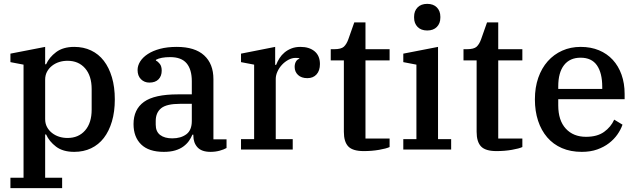

<svg xmlns="http://www.w3.org/2000/svg" viewBox="-20 -775 3297 995"><path d="M34 146H102V-440L34 -453V-497L214 -532V-442H219Q235 -478 271 -505Q307 -532 365 -532Q413 -532 452 -513.5Q491 -495 518 -460Q545 -425 560 -374.5Q575 -324 575 -260Q575 -196 560 -145.5Q545 -95 518 -60Q491 -25 452 -6.5Q413 12 365 12Q306 12 270.5 -15Q235 -42 219 -78H214V146H302V200H34ZM330 -60Q387 -60 421 -99Q455 -138 455 -207V-313Q455 -382 421 -421Q387 -460 330 -460Q307 -460 286.5 -453.5Q266 -447 249.5 -434Q233 -421 223.5 -403Q214 -385 214 -362V-158Q214 -135 223.5 -117Q233 -99 249.5 -86Q266 -73 286.5 -66.5Q307 -60 330 -60Z M829 12Q751 12 711.5 -26.5Q672 -65 672 -132Q672 -208 726 -247Q780 -286 902 -286H974V-354Q974 -415 947 -447Q920 -479 862 -479Q813 -479 788 -465V-461Q799 -456 808.5 -443.5Q818 -431 818 -409Q818 -381 801.5 -364Q785 -347 754 -347Q728 -347 710.5 -364.5Q693 -382 693 -412Q693 -435 706.5 -456.5Q720 -478 746 -495Q772 -512 809.5 -522Q847 -532 896 -532Q990 -532 1038 -488Q1086 -444 1086 -365V-53H1154V-8Q1140 0 1118 6Q1096 12 1071 12Q1025 12 1003.5 -11.5Q982 -35 982 -72V-77H977Q970 -60 959 -44.5Q948 -29 930.5 -16Q913 -3 888 4.5Q863 12 829 12ZM873 -58Q917 -58 945.5 -79Q974 -100 974 -148V-237H914Q843 -237 815 -214Q787 -191 787 -148V-129Q787 -93 810 -75.5Q833 -58 873 -58Z M1229 -54H1297V-440L1229 -453V-497L1406 -532V-439H1411Q1418 -457 1428.5 -473.5Q1439 -490 1454.5 -503Q1470 -516 1490.5 -524Q1511 -532 1537 -532Q1583 -532 1610.5 -509Q1638 -486 1638 -443Q1638 -409 1620.5 -389.5Q1603 -370 1573 -370Q1542 -370 1524.5 -386.5Q1507 -403 1507 -428Q1507 -445 1514 -456.5Q1521 -468 1531 -470V-473Q1528 -474 1524 -474.5Q1520 -475 1512 -475Q1493 -475 1474.5 -465Q1456 -455 1441.5 -439.5Q1427 -424 1418 -404.5Q1409 -385 1409 -366V-54H1497V0H1229Z M1865 8Q1808 8 1785 -16Q1762 -40 1762 -92V-462H1694V-520H1711Q1748 -520 1762 -533Q1776 -546 1785 -571L1816 -659H1874V-520H1999V-462H1874V-57H1999V-13Q1982 -5 1944.5 1.5Q1907 8 1865 8Z M2194 -617Q2162 -617 2144 -635.5Q2126 -654 2126 -683V-689Q2126 -718 2144 -736.5Q2162 -755 2194 -755Q2226 -755 2244 -736.5Q2262 -718 2262 -689V-683Q2262 -654 2244 -635.5Q2226 -617 2194 -617ZM2070 -54H2138V-440L2070 -453V-497L2250 -532V-54H2318V0H2070Z M2553 8Q2496 8 2473 -16Q2450 -40 2450 -92V-462H2382V-520H2399Q2436 -520 2450 -533Q2464 -546 2473 -571L2504 -659H2562V-520H2687V-462H2562V-57H2687V-13Q2670 -5 2632.5 1.5Q2595 8 2553 8Z M2995 12Q2937 12 2892 -7.5Q2847 -27 2816 -63Q2785 -99 2768.5 -149Q2752 -199 2752 -260Q2752 -322 2769.5 -372Q2787 -422 2818.5 -457.5Q2850 -493 2893.5 -512.5Q2937 -532 2989 -532Q3042 -532 3084 -514.5Q3126 -497 3155.5 -465Q3185 -433 3201 -388Q3217 -343 3217 -288V-261H2873V-229Q2873 -151 2912 -108.5Q2951 -66 3017 -66Q3075 -66 3110.5 -91.5Q3146 -117 3163 -155L3206 -129Q3197 -103 3179.5 -78Q3162 -53 3136 -33Q3110 -13 3075 -0.5Q3040 12 2995 12ZM2873 -314H3101V-325Q3101 -397 3073.5 -436.5Q3046 -476 2989 -476Q2933 -476 2903 -437.5Q2873 -399 2873 -327Z"/></svg>

Font: IBM Plex Serif Medium
Style: Regular
Weight: 500
Designer: Mike Abbink, Paul van der Laan, Pieter van Rosmalen
Foundry: Bold Monday
Version: Version 2.5